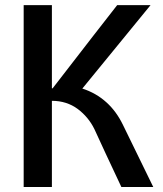

<svg xmlns="http://www.w3.org/2000/svg" viewBox="-20 -744 647 764"><path d="M589.8 0Q559.6 -61.5 469.7 -246.1Q443.4 -300.8 403.3 -336.9Q362.3 -374 307.6 -391.6Q398.4 -502.9 579.1 -723.6Q545.9 -723.6 446.3 -723.6Q381.8 -641.6 189.5 -392.6Q188.5 -392.6 186.5 -392.6Q186.5 -475.6 186.5 -723.6Q159.2 -723.6 74.2 -723.6Q74.2 -543 74.2 0Q102.5 0 186.5 0Q186.5 -85.9 186.5 -342.8Q245.1 -342.8 289.1 -310.5Q332 -278.3 355.5 -230.5Q390.6 -153.3 462.9 0Q495.1 0 589.8 0Z"/></svg>

Font: DaxlinePro-Medium
Style: Medium
Weight: 400
Designer: Hans Reichel
Version: Version 7.502; 2006